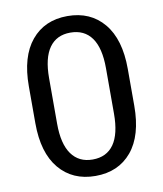

<svg xmlns="http://www.w3.org/2000/svg" viewBox="-82 -788 735 865"><g transform="rotate(-10 285.0 -355.5)"><path d="M511.7 -271Q511.7 -134.8 451.2 -62.3Q390.6 10.3 285.6 10.3Q181.2 10.3 120.1 -62.5Q59.1 -135.3 59.1 -271V-439.5Q59.1 -575.2 119.6 -648.2Q180.2 -721.2 284.7 -721.2Q389.6 -721.2 450.7 -648.2Q511.7 -575.2 511.7 -439.5ZM415.5 -460Q415.5 -552.2 382.1 -598.9Q348.6 -645.5 284.7 -645.5Q221.7 -645.5 188.5 -598.9Q155.3 -552.2 155.3 -460V-251.5Q155.3 -159.2 189 -112.1Q222.7 -64.9 285.6 -64.9Q349.6 -64.9 382.6 -111.8Q415.5 -158.7 415.5 -251.5Z"/></g></svg>

Font: TypoPRO Roboto Slab
Style: Regular
Weight: 400
Designer: Google
Version: Version 1.100263; 2013; ttfautohint (v0.94.20-1c74) -l 8 -r 